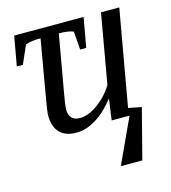

<svg xmlns="http://www.w3.org/2000/svg" viewBox="-101 -541 731 822"><g transform="rotate(-15 265.0 -130.0)"><path d="M502.9 -459 427.7 -33.2 485.8 -22 428.7 199.2H333.5L425.3 0H346.2L359.4 -94.2Q318.8 -42 274.9 -15.1Q231 11.7 188 11.7Q138.7 11.7 113.8 -14.9Q88.9 -41.5 88.9 -91.3Q88.9 -98.6 91.6 -118.7Q94.2 -138.7 143.1 -418.5Q101.1 -418.5 76.2 -409.2L40.5 -328.1H13.7L37.1 -459H344.7L321.3 -328.1H294.4L288.1 -409.2Q266.6 -418.5 224.1 -418.5L181.2 -175.3Q169.9 -113.8 169.9 -94.2Q169.9 -72.3 181.6 -58.6Q193.4 -44.9 218.8 -44.9Q255.4 -44.9 297.9 -75.4Q340.3 -106 367.7 -150.4L421.9 -459Z"/></g></svg>

Font: Tinos
Style: Italic
Weight: 400
Italic angle: -16.333°
Designer: Steve Matteson
Foundry: Monotype Imaging Inc.
Version: Version 1.32